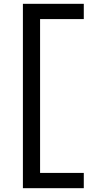

<svg xmlns="http://www.w3.org/2000/svg" viewBox="-20 -843 540 1006"><path d="M100 143V-823H419V-743H190V63H419V143Z"/></svg>

Font: iosevka_custom_sans_ss08 Md
Style: Regular
Weight: 500
Designer: Belleve Invis
Foundry: Belleve Invis
Version: Version 10.3.0; ttfautohint (v1.8.3)